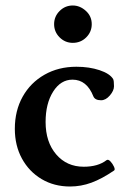

<svg xmlns="http://www.w3.org/2000/svg" viewBox="-20 -668 451 699"><path d="M235 11Q177 11 131.5 -16Q86 -43 60 -90.5Q34 -138 34 -199Q34 -265 62.5 -316Q91 -367 142 -396Q193 -425 258 -425Q305 -425 342.5 -412.5Q380 -400 392 -380Q395 -374 395 -354Q395 -338 380 -320.5Q365 -303 348 -303Q326 -303 320 -317Q296 -378 244 -378Q201 -378 173.5 -334.5Q146 -291 146 -224Q146 -151 184.5 -106Q223 -61 285 -61Q337 -61 368 -85Q374 -89 382 -80.5Q390 -72 395 -61Q400 -50 395 -47Q351 -17 313 -3Q275 11 235 11ZM245 -512Q217 -512 197 -532Q177 -552 177 -580Q177 -608 197 -628Q217 -648 245 -648Q271 -648 292.5 -628.5Q314 -609 314 -580Q314 -552 294 -532Q274 -512 245 -512Z"/></svg>

Font: Junicode
Style: Bold
Weight: 700
Designer: Peter S. Baker
Version: Version 2.100; ttfautohint (v1.8.4)